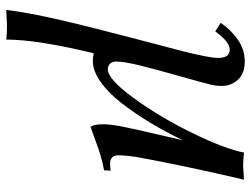

<svg xmlns="http://www.w3.org/2000/svg" viewBox="-116 -416 814 623"><g transform="rotate(90 291.5 -104.0)"><path d="M391.1 9.8Q382.8 -2 382.8 -29.3Q382.3 -56.2 391.6 -100.1Q398.9 -136.2 415.3 -206.1Q431.6 -275.9 434.6 -290Q407.2 -232.9 377.4 -183.6Q347.7 -134.3 314.2 -91.1Q280.8 -47.9 244.9 -22.7Q209 2.4 176.8 2.4Q167 2.4 152.3 -0.5Q107.9 183.1 107.9 283.2Q87.9 280.8 61.5 280.8L11.7 283.2Q20 214.8 41.5 120.1Q63 25.4 102.8 -126Q142.6 -277.3 146.5 -293Q167.5 -377 167.5 -404.3Q167.5 -441.9 140.6 -441.9Q137.2 -441.9 133.5 -440.9Q129.9 -439.9 126.7 -438.7Q123.5 -437.5 119.9 -434.8Q116.2 -432.1 113.5 -430.4Q110.8 -428.7 106.9 -424.8Q103 -420.9 101.3 -419.2Q99.6 -417.5 95.7 -412.8Q91.8 -408.2 90.6 -406.7Q89.4 -405.3 85.4 -400.4Q81.5 -395.5 81.1 -395L53.7 -412.6Q74.7 -444.3 107.4 -467.5Q140.1 -490.7 178.2 -490.7Q217.8 -490.7 238 -468.8Q258.3 -446.8 258.3 -416Q258.3 -397 253.9 -379.4Q246.1 -347.7 225.8 -276.6Q205.6 -205.6 192.4 -152.6Q179.2 -99.6 179.2 -74.2Q179.2 -60.5 186.3 -53.5Q193.4 -46.4 204.6 -46.4Q236.3 -46.4 297.4 -129.9Q358.4 -213.4 410.4 -319.3Q462.4 -425.3 474.6 -488.3Q500.5 -485.4 518.1 -485.4L562.5 -488.3Q518.1 -297.4 491.2 -152.3Q483.4 -109.4 483.4 -80.6Q483.4 -53.7 510.3 -53.7Q524.4 -53.7 533.2 -55.7L532.2 -34.2Q507.8 -29.8 485.6 -23.2Q463.4 -16.6 433.3 -5.4Q403.3 5.9 391.1 9.8Z"/></g></svg>

Font: Flanker
Style: Italic
Weight: 400
Italic angle: -12°
Designer: Flanker
Version: Version 2.027